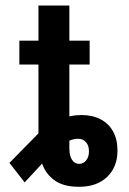

<svg xmlns="http://www.w3.org/2000/svg" viewBox="-20 -678 475 707"><path d="M121.6 -657.7Q121.6 -657.7 133.1 -657.7Q144.5 -657.7 161.6 -657.7Q178.7 -657.7 195.6 -657.7Q212.4 -657.7 223.9 -657.7Q235.4 -657.7 235.4 -657.7Q235.4 -657.7 235.4 -630.4Q235.4 -603 235.4 -558.1Q235.4 -513.2 235.4 -458.5Q235.4 -403.8 235.4 -348.6Q235.4 -293.5 235.4 -245.8Q235.4 -198.2 235.4 -167.5Q235.4 -136.7 235.4 -131.3Q235.4 -114.7 239.5 -102.1Q243.7 -89.4 251.7 -82Q259.8 -74.7 272.5 -74.7Q286.6 -74.7 297.1 -87.2Q307.6 -99.6 307.6 -121.1Q307.6 -142.1 296.6 -154.5Q285.6 -167 267.6 -167Q249 -167 229.5 -157.5Q210 -147.9 189.2 -129.6Q168.5 -111.3 143.6 -85L70.8 -6.3Q70.8 -6.3 62.3 -17.3Q53.7 -28.3 42.7 -42.5Q31.7 -56.6 23.2 -67.4Q14.6 -78.1 14.6 -78.1L127 -192.4Q160.2 -221.2 199.2 -237.8Q238.3 -254.4 279.8 -254.4Q320.3 -254.4 350.3 -238.8Q380.4 -223.1 396.5 -193.8Q412.6 -164.6 412.6 -123Q412.6 -84 395.8 -54Q378.9 -23.9 347.4 -7.1Q315.9 9.8 271 9.8Q213.9 9.8 181.2 -13.7Q148.4 -37.1 135 -75.9Q121.6 -114.7 121.6 -160.2Q121.6 -160.2 121.6 -187Q121.6 -213.9 121.6 -258.1Q121.6 -302.2 121.6 -355.7Q121.6 -409.2 121.6 -462.2Q121.6 -515.1 121.6 -559.6Q121.6 -604 121.6 -630.9Q121.6 -657.7 121.6 -657.7ZM310.1 -528.3V-440.4H51.3V-528.3Z"/></svg>

Font: Roboto Condensed Medium
Style: Regular
Weight: 500
Designer: Christian Robertson
Foundry: Google
Version: Version 3.0